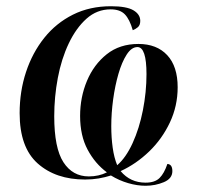

<svg xmlns="http://www.w3.org/2000/svg" viewBox="-20 -566 631 616"><path d="M447 30Q420 30 391 21.5Q362 13 336 -3Q317 3 296.5 6.5Q276 10 253 10Q159 10 101 -41.5Q43 -93 43 -203Q43 -273 63.5 -335Q84 -397 122 -444.5Q160 -492 214 -519Q268 -546 336 -546Q386 -546 408 -533Q430 -520 430 -499Q430 -485 422 -478.5Q414 -472 406 -469Q396 -504 380.5 -520Q365 -536 335 -536Q291 -536 257.5 -506Q224 -476 200.5 -426.5Q177 -377 165.5 -316Q154 -255 154 -193Q154 -91 183.5 -45.5Q213 0 265 0Q297 0 323 -13Q285 -41 261 -86Q237 -131 237 -194Q237 -254 259 -306.5Q281 -359 322.5 -392Q364 -425 424 -425Q483 -425 516.5 -389Q550 -353 550 -286Q550 -226 525 -173Q500 -120 458.5 -80Q417 -40 367 -17Q398 20 447 20Q477 20 492 5Q507 -10 517 -40Q533 -39 533 -17Q533 7 505.5 18.5Q478 30 447 30ZM356 -36Q384 -60 405.5 -107Q427 -154 438.5 -212.5Q450 -271 450 -328Q450 -415 421 -415Q402 -415 386.5 -391Q371 -367 360 -329Q349 -291 343 -247Q337 -203 337 -161Q337 -125 341.5 -92.5Q346 -60 356 -36Z"/></svg>

Font: Noto Serif Display Condensed SemiBold
Style: Italic
Weight: 600
Width: 3
Italic angle: -12°
Designer: Monotype Design Team
Foundry: Monotype Imaging Inc.
Version: Version 2.009